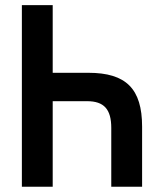

<svg xmlns="http://www.w3.org/2000/svg" viewBox="-20 -713 626 733"><path d="M404.8 0H522.5V-229.5C522.5 -374 461.4 -435.1 317.4 -435.1H181.2V-693.4H63.5V0H181.2V-326.7H312.5C377 -326.7 404.8 -295.9 404.8 -224.6Z"/></svg>

Font: Cascadia Mono SemiBold
Style: Regular
Weight: 600
Monospace: yes
Designer: Aaron Bell
Foundry: Saja Typeworks
Version: Version 2404.023